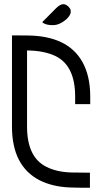

<svg xmlns="http://www.w3.org/2000/svg" viewBox="-20 -888 482 908"><path d="M108.9 -649.4 107.4 -649.9 107.9 -649.4V-289.6Q107.9 -144.5 199.2 -99.1Q247.1 -74.7 315.9 -72.3Q345.2 -71.3 405.3 -71.3V0Q343.3 0 309.1 -1.5Q228 -4.9 167 -35.6Q36.6 -103 36.6 -289.6V-720.2L38.1 -718.8L37.6 -720.7L108.9 -720.2Q300.3 -718.8 369.6 -595.2Q406.7 -529.3 406.7 -431.2V-395.5H335.4V-431.2Q335.4 -576.2 244.1 -622.1Q190.4 -648.4 108.9 -649.4ZM229.5 -769Q194.3 -769 179.7 -783.2L246.1 -850.1Q265.1 -868.2 278.8 -868.2Q292 -868.2 303 -857.2Q314 -846.2 314.2 -839.1Q314.5 -832 314.5 -831.1Q314.5 -817.9 296.4 -799.3Q263.2 -769 229.5 -769Z"/></svg>

Font: Greenwashing Machine
Style: Regular
Weight: 400
Designer: Tup Wanders
Foundry: Free font, DO NOT SELL
Version: Version 1.00;August 10, 2023;FontCreator 11.5.0.2430 64-bit